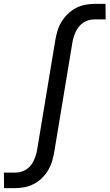

<svg xmlns="http://www.w3.org/2000/svg" viewBox="-46 -755 566 990"><path d="M-25 215 -26 135H32Q47 135 62 131Q77 127 90 118.5Q103 110 113 97.5Q123 85 129 71Q135 57 139.5 42.5Q144 28 146 14L239 -547Q243 -571 250 -595Q257 -619 270.5 -641.5Q284 -664 303 -682.5Q322 -701 344.5 -713Q367 -725 391.5 -730Q416 -735 440 -735H498L499 -655H441Q426 -655 411.5 -651Q397 -647 384 -638.5Q371 -630 361 -617.5Q351 -605 344.5 -591Q338 -577 333.5 -562.5Q329 -548 327 -534L234 27Q230 51 223 75Q216 99 203 121.5Q190 144 171 162.5Q152 181 129.5 193Q107 205 82 210Q57 215 33 215Z"/></svg>

Font: Iosevka Curly Medium
Style: Italic
Weight: 500
Italic angle: -9°
Monospace: yes
Designer: Belleve Invis
Foundry: Belleve Invis
Version: Version 22.1.2; ttfautohint (v1.8.4)